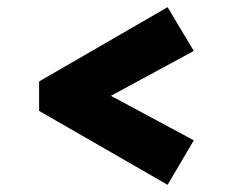

<svg xmlns="http://www.w3.org/2000/svg" viewBox="-20 -552 660 535"><path d="M447 -37 89 -243V-325L447 -532L520 -410L289 -285L520 -161Z"/></svg>

Font: Literata Variable Black
Style: Regular
Weight: 900
Designer: Latin by Veronika Burian and Jose Scaglione. Greek by Irene Vlachou. Cyrillic by Vera Evstafieva.
Foundry: TypeTogether
Version: Version 3.021